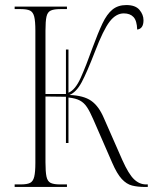

<svg xmlns="http://www.w3.org/2000/svg" viewBox="-20 -740 632 760"><path d="M38 0V-10H62Q87 -10 99 -16Q111 -22 115.5 -40.5Q120 -59 120 -95V-619Q120 -656 115.5 -674Q111 -692 99 -698Q87 -704 62 -704H38V-714H245V-704H219Q193 -704 180.5 -698Q168 -692 164 -674Q160 -656 160 -619V-368H241V-544H251V-373Q278 -384 299.5 -432Q321 -480 347 -553Q368 -610 385.5 -647Q403 -684 425 -702Q447 -720 480 -720Q516 -720 532 -701Q548 -682 548 -660Q548 -626 523 -623Q522 -658 508.5 -672.5Q495 -687 470 -687Q439 -687 414 -654.5Q389 -622 356 -536Q324 -453 303 -414Q282 -375 255 -364Q311 -362 341 -341Q371 -320 391 -273L464 -107Q489 -51 510.5 -30.5Q532 -10 558 -10H565V0H554Q525 0 503 -5.5Q481 -11 462 -31.5Q443 -52 424 -96L349 -268Q336 -298 324.5 -315.5Q313 -333 296.5 -342Q280 -351 251 -354V-174H241V-357L160 -358V-98Q160 -60 164 -41Q168 -22 180.5 -16Q193 -10 217 -10H245V0Z"/></svg>

Font: Noto Serif Display Condensed ExtraLight
Style: Regular
Weight: 200
Width: 3
Designer: Monotype Design Team
Foundry: Monotype Imaging Inc.
Version: Version 2.009